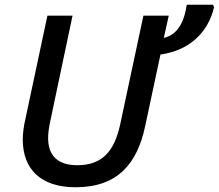

<svg xmlns="http://www.w3.org/2000/svg" viewBox="-20 -780 923 810"><path d="M299 10C477 10 559 -91 592 -246L657 -550C778 -567 857 -641 883 -749L879 -760H768C755 -676 724 -633 671 -620L692 -714H585L487 -255C462 -140 410 -83 306 -83C219 -83 183 -128 183 -198C183 -217 186 -243 193 -273L286 -714H180L87 -277C80 -248 76 -215 76 -192C76 -67 151 10 299 10Z"/></svg>

Font: Noto Sans Medium
Style: Italic
Weight: 500
Italic angle: -12°
Designer: Monotype Design Team
Foundry: Monotype Imaging Inc.
Version: Version 2.013